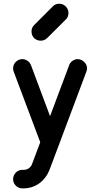

<svg xmlns="http://www.w3.org/2000/svg" viewBox="-20 -831 549 1053"><path d="M257.8 -202.6 254.4 -194.3 149.9 -473.6C143.6 -490.7 125.5 -506.3 102.5 -506.8C76.2 -506.8 51.8 -484.9 51.8 -456.1C51.8 -449.7 52.7 -443.4 55.2 -438L200.7 -50.8L155.8 68.4C150.4 84 135.3 100.6 108.4 100.6H102.1C73.7 100.6 51.8 124.5 51.8 151.9C51.8 179.2 74.7 202.1 102.1 202.1H108.4C175.8 202.1 227.5 160.2 250.5 103L301.8 -33.2L453.6 -438C456.1 -444.8 457.5 -451.2 457.5 -456.5C457.5 -486.3 428.7 -506.8 405.3 -506.8C384.8 -506.8 364.7 -490.2 359.4 -473.6ZM290 -673.3 340.8 -724.1C350.6 -732.9 355.5 -745.1 355.5 -760.3C355.5 -787.6 332.5 -810.5 305.2 -810.5C290 -810.5 278.3 -805.7 269 -795.4L168 -694.3C157.7 -684.6 152.8 -672.4 152.8 -658.2C152.8 -629.4 174.3 -607.9 203.1 -607.9C217.3 -607.9 229.5 -612.8 239.3 -623Z"/></svg>

Font: LOB TGL 0-17
Style: Regular
Weight: 400
Designer: Peter Wiegel + adaptations and expanded glyphset by Studio LOB
Foundry: Peter Wiegel + adaptations and expanded glyphset by Studio LOB
Version: Version 1.003;Glyphs 3.1.2 (3151)